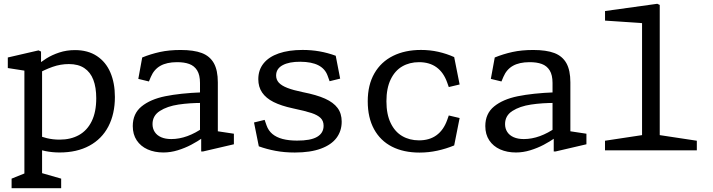

<svg xmlns="http://www.w3.org/2000/svg" viewBox="-20 -793 3760 1013"><path d="M41.2 149.5 128.8 114.2 108.7 152.8V-448.3L134.8 -416.3L21.2 -434V-489.7L183.3 -527.2L196.5 -521V-437.3L202 -430.3V155.7L179.7 114.2L302.7 149.5V200H41.2ZM143.7 -16V-92.8Q148.2 -90.8 158.8 -86.5Q195.7 -71.7 227.2 -64Q258.8 -56.3 294.5 -56.3Q353.3 -56.3 396.7 -80.5Q440 -104.7 463.9 -153.5Q487.8 -202.3 487.8 -274.5Q487.8 -332 472.4 -372.1Q457 -412.2 425 -433.6Q393 -455 343.7 -455Q299.3 -455 257.7 -440.3Q216 -425.7 170.2 -400L166.8 -441.8Q194.3 -465.5 224.2 -484.3Q254.2 -503.2 292.6 -515.9Q331 -528.7 375.7 -528.7Q444 -528.7 491.3 -497.3Q538.7 -466 562.4 -410.4Q586.2 -354.8 586.2 -281.3Q586.2 -192 551.8 -125.9Q517.3 -59.8 451.6 -24.2Q385.8 11.5 294.5 11.5Q255.5 11.5 219.8 4.2Q184 -3.2 143.7 -16Z M1041.5 -74.7 1035.2 -86.5V-355.3Q1035.2 -397.3 1020.2 -421.5Q1005.2 -445.7 978.3 -455.5Q951.5 -465.3 912.7 -465Q859.7 -464.7 826.1 -445.7Q792.5 -426.7 775.8 -387.2L765.7 -363.2L709.7 -376.8L730.3 -489.7Q775 -508 823.8 -518.7Q872.5 -529.3 933.3 -529.3Q1002.3 -529.3 1044.8 -513.2Q1087.3 -497 1108.3 -459.7Q1129.3 -422.3 1129.3 -358.3V-77.3L1107 -103.7L1214 -87.5V-31.8L1051.8 6H1041.5ZM680.5 -127.7Q680.5 -193.5 726.9 -231.4Q773.3 -269.3 852 -285.3Q930.7 -301.3 1044.7 -305.8L1052.5 -250Q981.5 -250.3 921.9 -241.4Q862.3 -232.5 823.5 -207.6Q784.7 -182.7 784.7 -138.3Q784.7 -114.7 796.4 -96.7Q808.2 -78.7 830.3 -69Q852.5 -59.3 883.7 -59.3Q925.8 -59.3 968.6 -74.9Q1011.3 -90.5 1053.3 -120.2V-68.5Q1021.7 -46.5 988.6 -29.1Q955.5 -11.7 917.7 -0.1Q879.8 11.5 842.2 11.5Q795.5 11.5 758.8 -4.8Q722.2 -21.2 701.3 -52.6Q680.5 -84 680.5 -127.7Z M1345.5 -21 1320.2 -146.8 1376.2 -160.5 1386.2 -131.8Q1396 -103.7 1417.3 -86Q1438.7 -68.3 1470.9 -59.8Q1503.2 -51.3 1546.7 -51.2Q1618.7 -50.8 1653 -70.9Q1687.3 -91 1687.3 -129.5Q1687.3 -155 1671.5 -170.5Q1655.7 -186 1623.3 -196.8Q1591 -207.5 1524.7 -221.5Q1463.3 -234.7 1423.3 -254.8Q1383.3 -275 1363.1 -304.7Q1342.8 -334.3 1342.8 -375.2Q1342.8 -424 1370.7 -458.6Q1398.5 -493.2 1450.9 -511.3Q1503.3 -529.5 1576.5 -529.5Q1623.2 -529.5 1666.1 -521.9Q1709 -514.3 1751.3 -498.8L1774.7 -378.2L1719 -364.5L1708.5 -393.5Q1695.3 -430.2 1659.8 -448.5Q1624.3 -466.8 1564.8 -467.2Q1505.8 -467.7 1471.3 -449.1Q1436.8 -430.5 1436.8 -394.5Q1436.8 -372.7 1451.2 -356.8Q1465.7 -341 1496.1 -329.2Q1526.5 -317.3 1577.7 -306.8Q1650.5 -292.5 1694.8 -272.6Q1739.2 -252.7 1761 -223.4Q1782.8 -194.2 1782.8 -151.3Q1782.8 -102.3 1755.7 -65.8Q1728.5 -29.2 1673.2 -8.8Q1617.8 11.7 1535.5 11.7Q1480.7 11.7 1434 2.9Q1387.3 -5.8 1345.5 -21Z M1920.2 -258.8Q1920.2 -344.8 1955.2 -405.8Q1990.2 -466.7 2053.5 -498.1Q2116.8 -529.5 2201 -529.5Q2248.7 -529.5 2292.4 -519.7Q2336.2 -509.8 2376.3 -491.8L2405 -347.3L2347.8 -333.7L2339.2 -358Q2320.5 -410.7 2283.4 -437.8Q2246.3 -465 2190.7 -465Q2141 -465 2102.2 -442.6Q2063.5 -420.2 2041.2 -373.8Q2018.8 -327.3 2018.8 -258.8Q2018.8 -190.2 2041.2 -143.8Q2063.5 -97.5 2102.2 -75Q2141 -52.5 2190.7 -52.5Q2246.2 -52.5 2283.2 -79.7Q2320.3 -106.8 2339.2 -159.5L2347.8 -183.8L2405 -170.3L2376.3 -25.7Q2333.3 -8 2287.4 2Q2241.5 12 2193.5 12Q2109.3 12 2048.1 -19.2Q1986.8 -50.5 1953.5 -111.4Q1920.2 -172.3 1920.2 -258.8Z M2901.5 -74.7 2895.2 -86.5V-355.3Q2895.2 -397.3 2880.2 -421.5Q2865.2 -445.7 2838.3 -455.5Q2811.5 -465.3 2772.7 -465Q2719.7 -464.7 2686.1 -445.7Q2652.5 -426.7 2635.8 -387.2L2625.7 -363.2L2569.7 -376.8L2590.3 -489.7Q2635 -508 2683.8 -518.7Q2732.5 -529.3 2793.3 -529.3Q2862.3 -529.3 2904.8 -513.2Q2947.3 -497 2968.3 -459.7Q2989.3 -422.3 2989.3 -358.3V-77.3L2967 -103.7L3074 -87.5V-31.8L2911.8 6H2901.5ZM2540.5 -127.7Q2540.5 -193.5 2586.9 -231.4Q2633.3 -269.3 2712 -285.3Q2790.7 -301.3 2904.7 -305.8L2912.5 -250Q2841.5 -250.3 2781.9 -241.4Q2722.3 -232.5 2683.5 -207.6Q2644.7 -182.7 2644.7 -138.3Q2644.7 -114.7 2656.4 -96.7Q2668.2 -78.7 2690.3 -69Q2712.5 -59.3 2743.7 -59.3Q2785.8 -59.3 2828.6 -74.9Q2871.3 -90.5 2913.3 -120.2V-68.5Q2881.7 -46.5 2848.6 -29.1Q2815.5 -11.7 2777.7 -0.1Q2739.8 11.5 2702.2 11.5Q2655.5 11.5 2618.8 -4.8Q2582.2 -21.2 2561.3 -52.6Q2540.5 -84 2540.5 -127.7Z M3172 -50.5 3390 -83.5 3367.5 -41.8V-701L3393.7 -669.2L3172.2 -684.3V-734.8L3447.7 -773L3460.8 -767V-41.8L3438.5 -83.5L3656.5 -50.5V0H3172Z"/></svg>

Font: Monaspace Xenon Var ExtraLight
Style: Regular
Weight: 200
Designer: Riley Cran and the Lettermatic Team
Version: Version 1.200 (Monaspace Xenon Var)